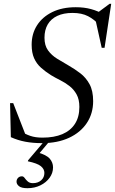

<svg xmlns="http://www.w3.org/2000/svg" viewBox="-20 -743 605 1010"><path d="M503 -610.5Q476.5 -640.5 443.2 -657.8Q410 -675 361.5 -675Q314.5 -675 281.5 -659.5Q248.5 -644 231.2 -614.8Q214 -585.5 214 -544.5Q214 -503.5 232.8 -477.8Q251.5 -452 280.8 -434Q310 -416 341.5 -398Q373 -380 402.5 -357.5Q432 -335 451 -300.2Q470 -265.5 470 -211Q470 -146 436.8 -96Q403.5 -46 343 -18Q282.5 10 201 10Q153 10 113.2 2.5Q73.5 -5 37 -21.5L33 -200.5H49.5L120.5 -18L84 -55Q112.5 -37.5 139.5 -28.2Q166.5 -19 203.5 -19Q264.5 -19 307.8 -37.2Q351 -55.5 374.2 -91.5Q397.5 -127.5 397.5 -180.5Q397.5 -220 383 -246.2Q368.5 -272.5 345.8 -290.2Q323 -308 297 -321Q271 -334 248.5 -347.5Q219 -366 195.8 -386.8Q172.5 -407.5 159.5 -436.5Q146.5 -465.5 146.5 -508Q146.5 -565.5 174.8 -609.8Q203 -654 255 -679.5Q307 -705 378.5 -705Q423 -705 458.8 -695.2Q494.5 -685.5 533 -664.5L490.5 -674L556.5 -723H565L530 -491.5H515L478.5 -656ZM124.5 247Q93 247 80 236.5Q67 226 67 213Q67 201 74.8 192.8Q82.5 184.5 95.5 184.5Q103.5 184.5 109.8 193.5Q116 202.5 126 211.5Q136 220.5 153 220.5Q179.5 220.5 196.5 205.5Q213.5 190.5 213.5 166.5Q213.5 146.5 195 131.2Q176.5 116 126.5 105.5L128 100L226 -15.5H253.5L162 93.5L175.5 58Q224.5 71.5 241.8 91.8Q259 112 259 137.5Q259 167 241 192Q223 217 192.5 232Q162 247 124.5 247Z"/></svg>

Font: Newsreader 48pt
Style: Italic
Weight: 400
Italic angle: -17°
Version: Version 1.003